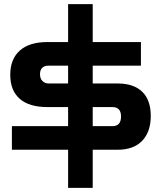

<svg xmlns="http://www.w3.org/2000/svg" viewBox="-20 -825 785 936"><path d="M38 -95V-210H312V-303H211Q122 -303 76 -343.5Q30 -384 30 -460Q30 -537 76.5 -578.5Q123 -620 211 -620H312V-805H432V-620H667V-505H432V-418H554Q632 -418 673.5 -377.5Q715 -337 715 -260Q715 -182 673 -138.5Q631 -95 554 -95H432V91H312V-95ZM218 -418H312V-505H218Q175 -505 175 -463Q175 -442 187 -430Q199 -418 218 -418ZM528 -303H432V-210H528Q570 -210 570 -257Q570 -303 528 -303Z"/></svg>

Font: Zen Dots
Style: Regular
Weight: 400
Designer: Yoshimichi Ohira
Foundry: A-1 Corp ZenFonts
Version: Version 1.000; ttfautohint (v1.8.3)